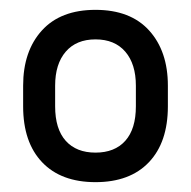

<svg xmlns="http://www.w3.org/2000/svg" viewBox="-20 -705 388 390"><path d="M321 -531V-489Q321 -416 282.5 -375.5Q244 -335 174 -335Q104 -335 65.5 -375.5Q27 -416 27 -489V-531Q27 -601 65 -643Q103 -685 174 -685Q245 -685 283 -643Q321 -601 321 -531ZM256 -531Q256 -575 234.5 -600Q213 -625 174 -625Q135 -625 113.5 -600Q92 -575 92 -531V-489Q92 -443 113.5 -419Q135 -395 174 -395Q213 -395 234.5 -419Q256 -443 256 -489Z"/></svg>

Font: Inria Sans
Style: Regular
Weight: 400
Designer: Black Foundry Team
Foundry: Black Foundry
Version: Version 1.2; ttfautohint (v1.8.3)